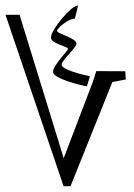

<svg xmlns="http://www.w3.org/2000/svg" viewBox="-24 -592 478 686"><path d="M203.1 73.2 -4.4 -539.1H45.9L216.8 16.1L188.5 12.7L304.7 -291.5Q310.5 -306.6 313.5 -316.9Q316.4 -327.1 319.8 -337.9L423.8 -337.4L425.3 -308.1L377.4 -298.8L228 73.2ZM297.4 -319.8 286.6 -283.7Q278.3 -284.7 258.8 -289.6Q239.3 -294.4 217.5 -301.8Q195.8 -309.1 180.7 -317.9Q165.5 -326.7 165.5 -335Q165.5 -343.8 173.6 -356.7Q181.6 -369.6 192.1 -382.6Q202.6 -395.5 210.7 -405Q218.8 -414.6 218.8 -417Q218.8 -421.4 203.6 -426.8Q188.5 -432.1 173.3 -439.7Q158.2 -447.3 158.2 -458Q158.2 -468.3 169.4 -487.1Q180.7 -505.9 197 -525.4Q213.4 -544.9 229.2 -558.6Q245.1 -572.3 254.9 -572.3L243.7 -525.9Q230 -524.4 215.1 -515.4Q200.2 -506.3 189.9 -496.1Q179.7 -485.8 179.7 -482.4Q179.7 -478 190.2 -473.1Q200.7 -468.3 214.4 -462.6Q228 -457 238.5 -450.2Q249 -443.4 249 -436Q249 -429.2 235.8 -414.1Q222.7 -398.9 209.5 -383.5Q196.3 -368.2 196.3 -360.8Q196.3 -352.5 215.3 -344Q234.4 -335.4 258.5 -328.9Q282.7 -322.3 297.4 -319.8Z"/></svg>

Font: Lateef Light
Style: Regular
Weight: 300
Designer: SIL International
Foundry: SIL International
Version: Version 4.200